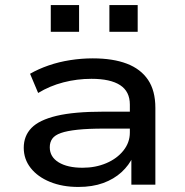

<svg xmlns="http://www.w3.org/2000/svg" viewBox="-20 -731 733 760"><path d="M290 9Q227 9 178 -11Q129 -31 101.5 -66Q74 -101 74 -146Q74 -193 104.5 -224.5Q135 -256 204 -272.5Q273 -289 389 -289H511V-222H393Q329 -222 287 -217.5Q245 -213 221 -204.5Q197 -196 187 -182Q177 -168 177 -148Q177 -110 212 -88.5Q247 -67 307 -67Q358 -67 400.5 -85Q443 -103 468.5 -135Q494 -167 494 -206V-317Q494 -369 455.5 -394Q417 -419 342 -419Q285 -419 231 -405Q177 -391 131 -363L99 -439Q132 -458 172.5 -472Q213 -486 258 -493Q303 -500 347 -500Q427 -500 482 -479Q537 -458 566 -415Q595 -372 595 -304V0H500V-111L507 -112Q491 -77 461 -49.5Q431 -22 388.5 -6.5Q346 9 290 9ZM413 -605V-711H525V-605ZM181 -605V-711H293V-605Z"/></svg>

Font: Nunito Sans 10pt Expanded Medium
Style: Regular
Weight: 500
Width: 7
Designer: Vernon Adams
Foundry: Vernon Adams
Version: Version 3.101;gftools[0.9.27]